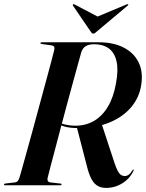

<svg xmlns="http://www.w3.org/2000/svg" viewBox="-32 -907 715 940"><path d="M235 -308 238.5 -315.5Q263 -303 287.2 -297.2Q311.5 -291.5 335.5 -291.5Q388 -291.5 428.5 -315.2Q469 -339 496.5 -385.2Q524 -431.5 536 -499.5Q548.5 -566 538.2 -608.2Q528 -650.5 499.8 -670.5Q471.5 -690.5 429 -690.5Q404 -690.5 388.5 -681.5Q373 -672.5 366 -651.5Q360.5 -632 350 -594Q339.5 -556 325.8 -505.8Q312 -455.5 296.8 -399.2Q281.5 -343 266.8 -286.8Q252 -230.5 238.8 -180.5Q225.5 -130.5 215.5 -92.5Q205.5 -54.5 201 -35.5Q199 -27.5 202 -21.5Q205 -15.5 214.5 -14L262 -8.5Q266 -8.5 267.8 -7.2Q269.5 -6 269.5 -4Q269.5 -2.5 267.8 -1.2Q266 0 263 0H-6.5Q-9.5 0 -11 -0.8Q-12.5 -1.5 -12.5 -3.5Q-12.5 -6 -10.8 -7Q-9 -8 -6 -8.5L40.5 -14Q50 -15 55.2 -21.2Q60.5 -27.5 63.5 -38Q69 -56.5 79.8 -95.2Q90.5 -134 104.8 -185.2Q119 -236.5 134.8 -294.2Q150.5 -352 166 -409.5Q181.5 -467 195.5 -518.2Q209.5 -569.5 219.5 -607.5Q229.5 -645.5 234 -664Q236 -674 232.2 -679Q228.5 -684 219.5 -685L173 -691.5Q168.5 -692 167.2 -693Q166 -694 166 -696Q166 -698 167.8 -699Q169.5 -700 172.5 -700H452Q522.5 -700 572.8 -674.5Q623 -649 646.2 -602.5Q669.5 -556 659.5 -492Q650.5 -430 610.2 -382.2Q570 -334.5 503.8 -307.2Q437.5 -280 350 -280Q306.5 -280 280.5 -288.5Q254.5 -297 235 -308ZM344.5 -282.5 465.5 -301 529 -108Q537.5 -83 545 -69.2Q552.5 -55.5 560.8 -50.2Q569 -45 578 -45Q588.5 -45 597.5 -51.2Q606.5 -57.5 616 -72.5Q617.5 -75 618.8 -76.2Q620 -77.5 621.5 -76.5Q623 -76.5 622.8 -75.2Q622.5 -74 622 -72Q604.5 -33.5 567.8 -10.2Q531 13 487 13Q464.5 13 447.5 3.8Q430.5 -5.5 418.2 -26.2Q406 -47 396.5 -82ZM471.5 -812.5 333.5 -885Q328.5 -888 326.5 -886Q325 -885 324.5 -883.2Q324 -881.5 325.5 -879L412.5 -751.5Q415.5 -747 417.8 -744.8Q420 -742.5 424 -742.5Q428.5 -742.5 432 -744.8Q435.5 -747 440.5 -751.5L592.5 -879Q595.5 -881.5 596 -883.2Q596.5 -885 595.5 -886Q594.5 -887 592.2 -886.5Q590 -886 587 -885L413.5 -812.5Z"/></svg>

Font: Fraunces 120pt SemiBold
Style: Italic
Weight: 600
Italic angle: -16°
Version: Version 1.000;[b76b70a41]